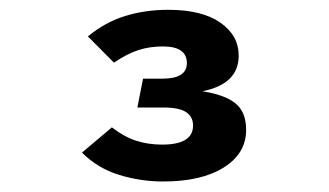

<svg xmlns="http://www.w3.org/2000/svg" viewBox="-20 -678 655 382"><path d="M314.9 -658.5Q381.5 -658.5 418.2 -633.1Q454.9 -607.7 454.9 -567.2Q454.9 -510.8 382.6 -496.4Q426.7 -489.7 448.2 -472.6Q469.7 -455.4 469.7 -419.5Q469.7 -372.8 425.4 -344.9Q381 -316.9 304.6 -316.9Q260 -316.9 217.2 -330Q174.4 -343.1 143.1 -374.4L202.6 -424.6Q226.2 -406.2 250.3 -398.2Q274.4 -390.3 302.6 -390.3Q364.1 -390.3 364.1 -428.2Q364.1 -445.6 350.3 -454.9Q336.4 -464.1 305.1 -464.1H253.3L264.6 -521.5H303.1Q351.8 -521.5 351.8 -552.3Q351.8 -585.6 304.1 -585.6Q277.4 -585.6 254.9 -578.2Q232.3 -570.8 206.7 -553.3L154.9 -605.6Q189.2 -633.8 229 -646.2Q268.7 -658.5 314.9 -658.5Z"/></svg>

Font: Fira Code SemiBold
Style: Regular
Weight: 600
Designer: Carrois Corporate, Edenspiekermann AG, Nikita Prokopov
Foundry: Carrois Corporate, Edenspiekermann AG, Nikita Prokopov
Version: Version 6.002